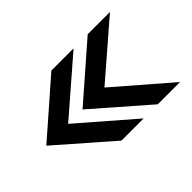

<svg xmlns="http://www.w3.org/2000/svg" viewBox="-81 -648 802 802"><g transform="rotate(-45 320.0 -247.0)"><path d="M263.5 -40H394.5L155.5 -247L394.5 -454H263.5L26.5 -247ZM478 -40H609.5L370 -247L609.5 -454H478L240.5 -247Z"/></g></svg>

Font: Anybody SemiExpanded Medium
Style: Regular
Weight: 500
Width: 6
Version: Version 1.113;gftools[0.9.25]